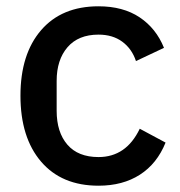

<svg xmlns="http://www.w3.org/2000/svg" viewBox="-20 -577 573 610"><path d="M45 -273Q45 -405 110.5 -481Q176 -557 293 -557Q371 -557 423.5 -522Q476 -487 501 -425L412 -383Q399 -422 368.5 -444.5Q338 -467 293 -467Q229 -467 194.5 -427Q160 -387 160 -320V-225Q160 -157 194 -117.5Q228 -78 293 -78Q381 -78 424 -168L506 -124Q479 -57 424.5 -22Q370 13 293 13Q176 13 110.5 -63.5Q45 -140 45 -273Z"/></svg>

Font: IBM Plex Sans JP Medm
Style: Regular
Weight: 500
Designer: Mike Abbink; Paul van der Laan; Pieter van Rosmalen; Wujin Sim; Yejin Wi; Jinhee Kim; Boomi Park; Yona Kim; Kichan Ma
Foundry: Sandoll Inc.
Version: Version 1.002